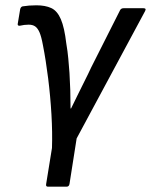

<svg xmlns="http://www.w3.org/2000/svg" viewBox="-20 -519 569 724"><path d="M161 185Q152 185 154 175L176 39Q178 -19 174 -87.5Q170 -156 161.5 -224Q153 -292 142 -348Q136 -381 129 -397Q122 -413 112.5 -419.5Q103 -426 88 -426Q80 -426 71.5 -425Q63 -424 55 -422Q45 -421 47 -430L56 -484Q58 -493 65 -495Q77 -497 90 -498Q103 -499 117 -499Q151 -499 173.5 -488.5Q196 -478 209.5 -446.5Q223 -415 230 -355Q235 -326 237.5 -298.5Q240 -271 242 -244Q244 -212 245 -179Q246 -146 246 -110H248Q260 -134 272.5 -160Q285 -186 298.5 -212.5Q312 -239 324 -265L433 -481Q437 -488 446 -488H521Q533 -488 527 -477L269 3L242 175Q240 185 231 185Z"/></svg>

Font: Sofia Sans Semi Condensed Medium
Style: Italic
Weight: 500
Italic angle: -9°
Version: Version 4.100